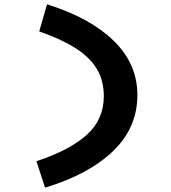

<svg xmlns="http://www.w3.org/2000/svg" viewBox="-20 -759 790 886"><path d="M188 107 148 -15Q300 -65 379.5 -136Q459 -207 459 -315Q459 -390 425 -444Q391 -498 325 -539Q259 -580 161 -614L197 -739Q394 -678 504 -571.5Q614 -465 614 -320Q614 -170 502 -62Q390 46 188 107Z"/></svg>

Font: Inconsolata ExtraExpanded Black
Style: Regular
Weight: 900
Width: 8
Monospace: yes
Designer: Raph Levien, Cyreal, Brenton Simpson
Foundry: Raph Levien, Cyreal, Google
Version: Version 3.001; ttfautohint (v1.8.2.53-6de2)